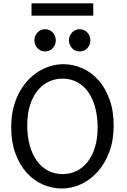

<svg xmlns="http://www.w3.org/2000/svg" viewBox="-20 -1106 753 1139"><path d="M654.3 -361.3Q654.3 -273.4 628.2 -204.1Q602.1 -134.8 558.8 -86.7Q515.6 -38.6 460.4 -13.2Q405.3 12.2 346.7 12.2Q287.6 12.2 233.4 -11.7Q179.2 -35.6 137.7 -82Q96.2 -128.4 71.3 -196Q46.4 -263.7 46.4 -351.6Q46.4 -410.2 58.3 -460.4Q70.3 -510.7 91.6 -552.2Q112.8 -593.8 142.1 -626Q171.4 -658.2 205.8 -680.2Q240.2 -702.1 278.6 -713.6Q316.9 -725.1 356.4 -725.1Q414.6 -725.1 468.5 -701.2Q522.5 -677.2 563.7 -630.9Q605 -584.5 629.6 -516.8Q654.3 -449.2 654.3 -361.3ZM559.1 -349.1Q559.1 -416.5 544.2 -470.5Q529.3 -524.4 502 -562Q474.6 -599.6 436.3 -619.6Q397.9 -639.6 351.6 -639.6Q305.2 -639.6 266.6 -620.4Q228 -601.1 200.2 -565.2Q172.4 -529.3 157 -478.3Q141.6 -427.2 141.6 -363.8Q141.6 -296.9 156.5 -243.2Q171.4 -189.5 199 -151.6Q226.6 -113.8 265.1 -93.5Q303.7 -73.2 351.6 -73.2Q396.5 -73.2 434.6 -92Q472.7 -110.8 500.2 -146.2Q527.8 -181.6 543.5 -232.9Q559.1 -284.2 559.1 -349.1ZM184.1 -866.7Q184.1 -880.4 189 -892.3Q193.8 -904.3 202.4 -913.3Q210.9 -922.4 222.4 -927.5Q233.9 -932.6 247.6 -932.6Q261.2 -932.6 272.9 -927.5Q284.7 -922.4 293 -913.3Q301.3 -904.3 306.2 -892.3Q311 -880.4 311 -866.7Q311 -853 306.2 -841.1Q301.3 -829.1 293 -820.1Q284.7 -811 272.9 -805.9Q261.2 -800.8 247.6 -800.8Q233.9 -800.8 222.4 -805.9Q210.9 -811 202.4 -820.1Q193.8 -829.1 189 -841.1Q184.1 -853 184.1 -866.7ZM389.2 -866.7Q389.2 -880.4 394 -892.3Q398.9 -904.3 407.5 -913.3Q416 -922.4 427.5 -927.5Q439 -932.6 452.6 -932.6Q466.3 -932.6 478 -927.5Q489.7 -922.4 498 -913.3Q506.3 -904.3 511.2 -892.3Q516.1 -880.4 516.1 -866.7Q516.1 -853 511.2 -841.1Q506.3 -829.1 498 -820.1Q489.7 -811 478 -805.9Q466.3 -800.8 452.6 -800.8Q439 -800.8 427.5 -805.9Q416 -811 407.5 -820.1Q398.9 -829.1 394 -841.1Q389.2 -853 389.2 -866.7ZM167 -1086.4H533.2V-1013.2H167Z"/></svg>

Font: Andika Phon
Style: Regular
Weight: 400
Designer: Victor Gaultney, Annie Olsen, Julie Remington, Don Collingsworth, Eric Hays, Becca Hirsbrunner
Foundry: SIL International
Version: Version 5.000